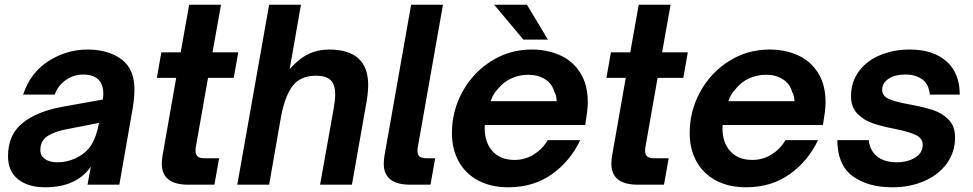

<svg xmlns="http://www.w3.org/2000/svg" viewBox="-20 -783 4127 814"><path d="M14 -120Q14 -211 74.5 -260.5Q135 -310 243 -330L416 -361Q418 -377 418 -386Q418 -420 402 -440Q381 -467 332 -467Q293 -467 259.5 -444Q226 -421 212 -382H78Q109 -475 185.5 -524Q262 -573 352 -573Q402 -573 444 -558.5Q486 -544 512 -516Q550 -477 550 -402Q550 -359 537 -292L486 0H351L365 -76Q339 -40 304 -20Q251 11 171 11Q99 11 56.5 -23Q14 -57 14 -120ZM298 -111Q344 -132 366.5 -167.5Q389 -203 400 -262L262 -235Q209 -225 180 -205Q151 -185 151 -147Q151 -122 171 -108.5Q191 -95 223 -95Q263 -95 298 -111Z M778 0Q666 0 666 -89Q666 -105 669 -123L727 -453H645L664 -561H746L782 -763H917L881 -561H990L971 -453H862L811 -164Q809 -157 809 -143Q809 -128 817.5 -120Q826 -112 848 -112H909L889 0Z M986 0 1121 -763H1256L1208 -490Q1248 -535 1288 -554Q1328 -573 1375 -573Q1541 -573 1541 -422Q1541 -385 1529 -323L1472 0H1337L1395 -325Q1401 -360 1401 -383Q1401 -425 1381.5 -443.5Q1362 -462 1320 -462Q1253 -462 1220 -418Q1187 -374 1171 -286L1121 0Z M1719 0Q1607 0 1607 -89Q1607 -105 1610 -123L1723 -763H1858L1752 -163Q1750 -156 1750 -143Q1750 -126 1759.5 -119Q1769 -112 1789 -112H1825L1805 0Z M1896 -219Q1896 -313 1941 -394.5Q1986 -476 2063.5 -524.5Q2141 -573 2234 -573Q2300 -573 2354 -549Q2408 -525 2440 -474.5Q2472 -424 2472 -350Q2472 -331 2469 -307Q2466 -283 2461 -253H2036Q2035 -248 2035 -239Q2035 -178 2068.5 -141.5Q2102 -105 2161 -105Q2207 -105 2244 -128.5Q2281 -152 2302 -189H2440Q2398 -100 2320 -44.5Q2242 11 2135 11Q2061 11 2007 -18Q1953 -47 1924.5 -99Q1896 -151 1896 -219ZM2340 -354Q2340 -378 2330 -394Q2321 -428 2291 -447Q2261 -466 2220 -466Q2182 -466 2148.5 -451Q2115 -436 2091 -406Q2071 -386 2060 -354ZM2303 -615H2199L2075 -763H2214Z M2684 0Q2572 0 2572 -89Q2572 -105 2575 -123L2633 -453H2551L2570 -561H2652L2688 -763H2823L2787 -561H2896L2877 -453H2768L2717 -164Q2715 -157 2715 -143Q2715 -128 2723.5 -120Q2732 -112 2754 -112H2815L2795 0Z M2904 -219Q2904 -313 2949 -394.5Q2994 -476 3071.5 -524.5Q3149 -573 3242 -573Q3308 -573 3362 -549Q3416 -525 3448 -474.5Q3480 -424 3480 -350Q3480 -331 3477 -307Q3474 -283 3469 -253H3044Q3043 -248 3043 -239Q3043 -178 3076.5 -141.5Q3110 -105 3169 -105Q3215 -105 3252 -128.5Q3289 -152 3310 -189H3448Q3406 -100 3328 -44.5Q3250 11 3143 11Q3069 11 3015 -18Q2961 -47 2932.5 -99Q2904 -151 2904 -219ZM3348 -354Q3348 -378 3338 -394Q3329 -428 3299 -447Q3269 -466 3228 -466Q3190 -466 3156.5 -451Q3123 -436 3099 -406Q3079 -386 3068 -354Z M3530 -189H3663Q3668 -144 3699 -119.5Q3730 -95 3781 -95Q3828 -95 3860 -115Q3892 -135 3892 -169Q3892 -197 3862 -211Q3832 -225 3772 -237Q3715 -248 3678 -261Q3641 -274 3614.5 -301.5Q3588 -329 3588 -375Q3588 -436 3621.5 -481Q3655 -526 3712 -549.5Q3769 -573 3837 -573Q3936 -573 3992.5 -523Q4049 -473 4049 -382H3922Q3918 -426 3890 -446.5Q3862 -467 3818 -467Q3774 -467 3747 -449Q3720 -431 3720 -402Q3720 -376 3749.5 -363Q3779 -350 3838 -340Q3896 -329 3935 -316.5Q3974 -304 4001.5 -276Q4029 -248 4029 -201Q4029 -137 3993.5 -89Q3958 -41 3897.5 -15Q3837 11 3763 11Q3658 11 3594 -37Q3530 -85 3530 -189Z"/></svg>

Font: Open Sauce One
Style: Bold Italic
Weight: 700
Italic angle: -10°
Designer: Alfredo Marco Pradil
Foundry: Creative Sauce Fz LLC
Version: Version 1.477